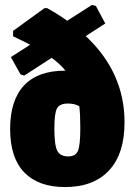

<svg xmlns="http://www.w3.org/2000/svg" viewBox="-20 -745 547 777"><path d="M171 -712Q214 -688 252 -661L352 -725L368 -721L406 -650L327 -599Q484 -452 484 -250Q484 -123 421.5 -55.5Q359 12 243 12Q136 12 78.5 -47Q21 -106 21 -223Q21 -339 77 -399Q133 -459 243 -459H245Q222 -487 189 -511L78 -439L63 -444L24 -514L102 -564Q82 -575 33 -598V-620L160 -712ZM200 -225Q200 -157 212 -134.5Q224 -112 256 -112Q286 -112 295.5 -134.5Q305 -157 305 -227Q305 -280 301 -315Q282 -326 255 -326Q222 -326 211 -307Q200 -288 200 -225Z"/></svg>

Font: Alegreya Sans SC Black
Style: Regular
Weight: 900
Designer: Juan Pablo del Peral
Foundry: Huerta Tipografica
Version: Version 2.007